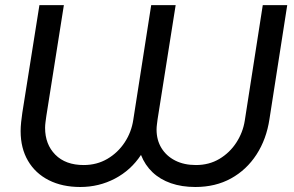

<svg xmlns="http://www.w3.org/2000/svg" viewBox="-20 -720 1151 752"><path d="M294.4 12.4Q223.8 12.4 171.1 -14.3Q118.4 -41 89.6 -90.3Q60.8 -139.6 60.8 -206.4Q60.8 -222.2 62.8 -241.9Q64.8 -261.6 67.4 -278.2L134.4 -700H230.2L161.4 -265.2Q160 -255 158.3 -242.3Q156.6 -229.6 156.6 -219.2Q156.6 -154.6 196.7 -114.1Q236.8 -73.6 307.8 -73.6Q359.2 -73.6 400.4 -97.7Q441.6 -121.8 468.2 -162.1Q494.8 -202.4 502 -250.6L572.2 -700H668L597.2 -252.8Q596.2 -243.8 594.7 -233.1Q593.2 -222.4 593.2 -212.6Q593.2 -171.4 612.4 -140.1Q631.6 -108.8 666.2 -91.2Q700.8 -73.6 747.6 -73.6Q799 -73.6 839.4 -97.7Q879.8 -121.8 905.6 -161.5Q931.4 -201.2 938.6 -247L1009.2 -700H1105L1035.4 -253.6Q1023.6 -174.8 984.6 -114.7Q945.6 -54.6 884.8 -21.1Q824 12.4 745 12.4Q691.8 12.4 649.4 -2.4Q607 -17.2 577.4 -45.3Q547.8 -73.4 532.2 -113.2Q492.8 -53.4 430.2 -20.5Q367.6 12.4 294.4 12.4Z"/></svg>

Font: MuseoModerno Thin
Style: Italic
Weight: 100
Italic angle: -9°
Designer: Pablo Cosgaya, Héctor Gatti, Marcela Romero, and the Authors of The MuseoModerno Project.
Foundry: Omnibus-Type Team
Version: Version 1.003